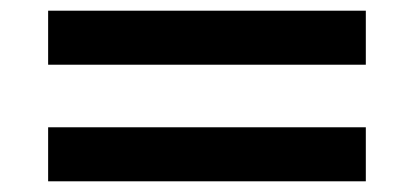

<svg xmlns="http://www.w3.org/2000/svg" viewBox="-20 -482 774 359"><path d="M70 -462H664V-361H70ZM70 -244H664V-143H70Z"/></svg>

Font: Brawler
Style: Bold
Weight: 700
Designer: Oleg Frolov, Haley Fiege
Foundry: Oleg Frolov, Haley Fiege
Version: Version 1.101; ttfautohint (v1.8.3)